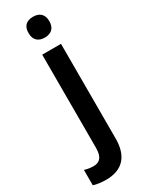

<svg xmlns="http://www.w3.org/2000/svg" viewBox="-301 -791 823 1071"><g transform="rotate(-30 110.0 -256.0)"><path d="M67 -685C67 -638 95 -618 134 -618C173 -618 201 -638 201 -685C201 -732 173 -752 134 -752C94 -752 67 -733 67 -685ZM33 240C145 240 194 174 194 67V-543H73V58C73 119 48 139 11 139C-10 139 -27 136 -47 130V229C-26 236 4 240 33 240Z"/></g></svg>

Font: Noto Sans Myanmar SemiCondensed SemiBold
Style: Regular
Weight: 600
Width: 4
Designer: Monotype Design Team
Foundry: Monotype Imaging Inc.
Version: Version 2.107